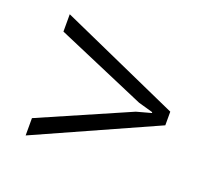

<svg xmlns="http://www.w3.org/2000/svg" viewBox="-81 -573 679 620"><g transform="rotate(20 258.0 -263.5)"><path d="M61 -55.7V-115.2L369.1 -249.5L419.4 -263.2V-266.1L369.1 -280.3L61 -412.6V-472.2L473.6 -287.6V-240.7Z"/></g></svg>

Font: Roboto Slab LO Light
Style: Regular
Weight: 300
Designer: Google
Version: Version 2.000